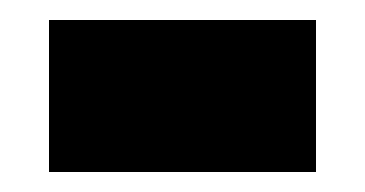

<svg xmlns="http://www.w3.org/2000/svg" viewBox="-20 -364 365 192"><path d="M29 -192H296V-344H29Z"/></svg>

Font: Noto Sans Hebrew ExtraCondensed Black
Style: Regular
Weight: 900
Width: 2
Designer: Monotype Design Team
Foundry: Monotype Imaging Inc.
Version: Version 2.004